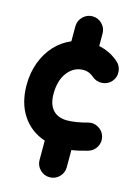

<svg xmlns="http://www.w3.org/2000/svg" viewBox="-143 -802 810 1139"><g transform="rotate(15 261.5 -233.0)"><path d="M279.3 261.7Q245.1 261.7 220.5 237.1Q195.8 212.4 195.8 178.2V59.1Q106.9 29.8 56.6 -46.1Q6.3 -122.1 6.3 -232.4Q6.3 -307.6 30 -371.1Q53.7 -434.6 96.4 -481Q139.2 -527.3 195.8 -550.8V-642.6Q195.8 -677.2 220.5 -701.9Q245.1 -726.6 279.3 -726.6Q314 -726.6 338.4 -701.9Q362.8 -677.2 362.8 -642.6V-566.4Q431.2 -552.7 484.4 -506.3Q510.3 -483.9 512.9 -449Q515.6 -414.1 493.2 -388.2Q470.7 -362.3 435.8 -359.6Q400.9 -356.9 375 -379.4Q345.2 -405.3 310.5 -405.3Q251.5 -405.3 212.9 -355.5Q174.3 -305.7 174.3 -222.2Q174.3 -158.7 204.8 -124.8Q235.4 -90.8 292.5 -90.8Q316.9 -90.8 351.6 -96.4Q386.2 -102.1 414.6 -110.4Q447.8 -120.1 478.3 -103Q508.8 -85.9 518.1 -52.7Q527.3 -19.5 510.5 10.5Q493.7 40.5 460.4 50.3Q405.3 66.4 362.8 72.3V178.2Q362.8 212.4 338.4 237.1Q314 261.7 279.3 261.7Z"/></g></svg>

Font: Mikhak-DS2-FD Black
Style: Regular
Weight: 900
Designer: Amin Abedi
Version: Version 3.2